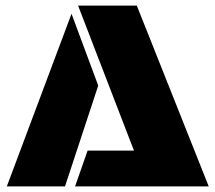

<svg xmlns="http://www.w3.org/2000/svg" viewBox="-20 -668 772 688"><path d="M249 0 293.9 -128.4H460L259.8 -647.9H470.2L728 0ZM4.4 0 236.3 -618.7 332 -361.3 212.9 0Z"/></svg>

Font: Black Ops One
Style: Regular
Weight: 400
Designer: James Grieshaber, Eben Sorkin
Foundry: Sorkin Type Co.
Version: Version 1.004; ttfautohint (v1.8.4.7-5d5b)